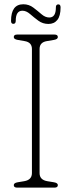

<svg xmlns="http://www.w3.org/2000/svg" viewBox="-20 -858 328 878"><path d="M161 -66.5Q161 -35.5 196 -29.5L226.5 -24.5Q244.5 -21.5 244.5 -11.5Q244.5 0 229 0H58.5Q43 0 43 -11.5Q43 -21.5 61 -24.5L91 -29.5Q126 -35.5 126 -66.5V-634Q126 -664.5 93 -670L61 -675.5Q43 -678.5 43 -688.5Q43 -700 58.5 -700H229Q244.5 -700 244.5 -688.5Q244.5 -678.5 226.5 -675.5L194 -670Q161 -664.5 161 -634ZM201.5 -748.5Q175.5 -748.5 155.2 -763.5Q135 -778.5 117.5 -793.8Q100 -809 82.5 -809Q52 -809 52 -763Q52 -749 41 -749Q30.5 -749 30.5 -762.5Q30.5 -838.5 86.5 -838.5Q112.5 -838.5 132.5 -823.2Q152.5 -808 169.8 -793Q187 -778 205.5 -778Q235.5 -778 235.5 -823.5Q235 -838 247 -838Q257 -838 257 -824Q257 -785 242.2 -766.8Q227.5 -748.5 201.5 -748.5Z"/></svg>

Font: Fraunces 72pt S100 Thin
Style: Regular
Weight: 100
Version: Version 1.000; ttfautohint (v1.8.3)